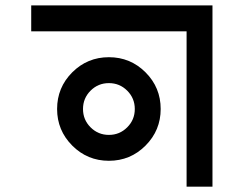

<svg xmlns="http://www.w3.org/2000/svg" viewBox="-20 -704 919 724"><path d="M781.2 0H683.6V-585.9H97.7V-683.6H781.2ZM488.3 -293Q488.3 -333.5 459.7 -362.1Q431.2 -390.6 390.6 -390.6Q350.1 -390.6 321.5 -362.1Q293 -333.5 293 -293Q293 -252.4 321.5 -223.9Q350.1 -195.3 390.6 -195.3Q431.2 -195.3 459.7 -223.9Q488.3 -252.4 488.3 -293ZM390.6 -97.7Q309.6 -97.7 252.4 -155Q195.3 -212.4 195.3 -293Q195.3 -374 252.4 -431.2Q309.6 -488.3 390.6 -488.3Q471.7 -488.3 528.8 -431.2Q585.9 -374 585.9 -293Q585.9 -212.4 528.8 -155Q471.7 -97.7 390.6 -97.7Z"/></svg>

Font: BabelStone Club Penguin
Style: Regular
Weight: 400
Designer: Andrew West
Foundry: BabelStone
Version: Version 1.02 November 6, 2013